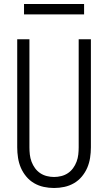

<svg xmlns="http://www.w3.org/2000/svg" viewBox="-20 -931 540 959"><path d="M250 8Q224 8 198.5 2.5Q173 -3 150.5 -16Q128 -29 111 -49.5Q94 -70 84 -93.5Q74 -117 70 -143Q66 -169 66 -195V-735H127V-195Q127 -177 129 -159Q131 -141 137.5 -123.5Q144 -106 155 -91Q166 -76 181 -66Q196 -56 214 -51.5Q232 -47 250 -47Q268 -47 286 -51.5Q304 -56 319 -66Q334 -76 345 -91Q356 -106 362.5 -123.5Q369 -141 371 -159Q373 -177 373 -195V-735H434V-195Q434 -169 430 -143Q426 -117 416 -93.5Q406 -70 389 -49.5Q372 -29 349.5 -16Q327 -3 301.5 2.5Q276 8 250 8ZM100 -859V-911H400V-859Z"/></svg>

Font: Iosevka Term Curly Light
Style: Regular
Weight: 300
Designer: Belleve Invis
Foundry: Belleve Invis
Version: Version 32.3.0